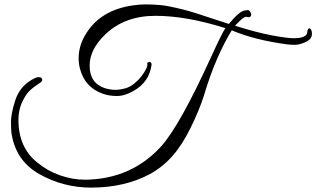

<svg xmlns="http://www.w3.org/2000/svg" viewBox="-20 -760 1440 874"><path d="M1317 -586Q1379 -586 1379 -616Q1379 -623 1382.5 -627.5Q1386 -632 1389.5 -631Q1393 -630 1396.5 -624Q1400 -618 1400 -606Q1400 -582 1372 -569Q1344 -556 1322.5 -556Q1301 -556 1287 -558Q1138 -578 1035 -622Q1000 -565 968 -491.5Q936 -418 908 -324Q887 -258 848 -179Q810 -101 765.5 -50.5Q721 0 663 32Q548 94 394 94Q268 94 158 32Q50 -30 32 -156Q31 -164 30.5 -176.5Q30 -189 30 -206Q30 -242 49 -302Q69 -364 123 -396Q145 -409 156 -409Q174 -409 172 -392Q168 -386 158 -380Q148 -374 136 -365Q124 -356 111.5 -343.5Q99 -331 90 -313Q64 -269 64 -214Q64 -88 150 -20Q196 18 253 38Q310 58 367 58H372Q578 54 712 -92Q797 -185 942 -503Q967 -558 983 -590Q999 -622 1006 -632Q827 -688 688 -688Q547 -688 459 -603Q388 -535 388 -461Q388 -381 459 -358Q484 -351 504.5 -351Q525 -351 551 -358Q572 -364 591 -379.5Q610 -395 624 -413Q638 -431 645.5 -447Q653 -463 650 -471V-473Q658 -480 664 -477.5Q670 -475 670 -465Q659 -387 591 -348Q549 -323 513 -323Q477 -323 449 -333Q368 -361 345 -444Q338 -468 338 -495Q338 -556 375 -612Q441 -714 582 -735Q614 -740 643 -740Q672 -740 710 -737Q730 -735 755 -730Q780 -725 812 -717Q844 -709 876.5 -698.5Q909 -688 942 -677L1022 -651Q1071 -711 1095 -712Q1101 -714 1108 -714Q1117 -714 1122 -700Q1127 -686 1115 -682Q1112 -681 1102 -683Q1097 -687 1077 -670Q1059 -653 1050 -643Q1144 -613 1215 -599.5Q1286 -586 1317 -586Z"/></svg>

Font: #9Slide05 Great Vibes
Style: Regular
Weight: 400
Designer: Robert E. Leuschke
Foundry: Robert E. Leuschke
Version: Version 1.001